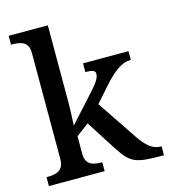

<svg xmlns="http://www.w3.org/2000/svg" viewBox="-113 -849 825 938"><g transform="rotate(-15 300.0 -380.0)"><path d="M18 0V-45H27Q47 -45 65 -50Q83 -55 94.5 -69.5Q106 -84 106 -115V-649Q106 -678 94.5 -692Q83 -706 65 -710.5Q47 -715 27 -715H18V-760H216V-374Q216 -361 215.5 -340.5Q215 -320 214 -300.5Q213 -281 212.5 -267.5Q212 -254 212 -254L337 -392Q365 -423 374.5 -440Q384 -457 384 -470Q384 -483 371.5 -487.5Q359 -492 334 -492V-536H564V-492Q529 -492 495.5 -468.5Q462 -445 423 -401L355 -324L488 -126Q514 -86 540 -65.5Q566 -45 597 -45H600V0H586Q539 0 508 -3Q477 -6 455.5 -15Q434 -24 416 -43Q398 -62 377 -95L280 -247L216 -199V-111Q216 -82 227.5 -68Q239 -54 257 -49.5Q275 -45 295 -45H300V0Z"/></g></svg>

Font: Noto Serif NP Hmong Medium
Style: Regular
Weight: 500
Designer: Dalton Maag Ltd
Foundry: Dalton Maag Ltd
Version: Version 1.001; ttfautohint (v1.8.4.7-5d5b)